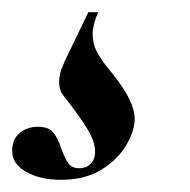

<svg xmlns="http://www.w3.org/2000/svg" viewBox="-96 -20 312 315"><path d="M-76 228Q-76 208 -63.5 198Q-51 188 -34 188Q-16 188 -8.5 197.5Q-1 207 5 225Q11 241 16.5 248.5Q22 256 34 256Q46 256 53 248.5Q60 241 60 229Q60 212 47 191Q34 170 9 138Q1 129 1 114Q1 103 5.5 91.5Q10 80 20 60L49 0H65Q56 21 56 36Q56 52 63 65Q70 78 79 89Q88 100 91 104Q125 147 125 175Q125 194 111.5 217.5Q98 241 71 258Q44 275 4 275Q-30 275 -53 262Q-76 249 -76 228Z"/></svg>

Font: Cormorant Infant
Style: Bold Italic
Weight: 700
Italic angle: -10°
Designer: Christian Thalmann (Catharsis Fonts)
Foundry: Catharsis Fonts
Version: Version 4.000